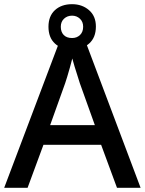

<svg xmlns="http://www.w3.org/2000/svg" viewBox="-20 -899 694 919"><path d="M540 0 464 -206H188L112 0H0L271 -717H383L653 0ZM362 -501Q359 -512 351.5 -534.5Q344 -557 337 -580.5Q330 -604 326 -619Q321 -599 314.5 -575.5Q308 -552 302 -532.5Q296 -513 292 -501L220 -300H434ZM325 -662Q274 -662 243 -690.5Q212 -719 212 -771Q212 -822 243 -850.5Q274 -879 325 -879Q373 -879 406 -850.5Q439 -822 439 -772Q439 -719 406.5 -690.5Q374 -662 325 -662ZM325 -717Q348 -717 363 -731.5Q378 -746 378 -771Q378 -795 362.5 -809.5Q347 -824 325 -824Q302 -824 286.5 -809.5Q271 -795 271 -771Q271 -746 285 -731.5Q299 -717 325 -717Z"/></svg>

Font: Noto Sans Devanagari Medium
Style: Regular
Weight: 500
Version: Version 2.003